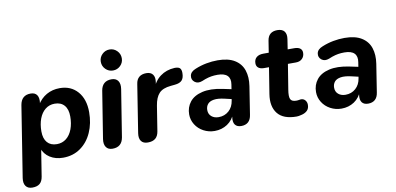

<svg xmlns="http://www.w3.org/2000/svg" viewBox="-85 -975 2929 1419"><g transform="rotate(-10 1379.5 -265.0)"><path d="M-2.8 106.4 81.5 -426.4Q93.7 -498.4 162.9 -498.4Q196 -498.4 210.5 -476.7Q224.9 -454.9 218.9 -415.4L211.1 -367.2L210.2 -403.3Q238.2 -450.3 282.1 -475.4Q326.1 -500.4 381.3 -500.4Q465.1 -500.4 515.3 -443.1Q565.5 -385.8 565.5 -288.4Q565.5 -204.4 535.1 -136.3Q504.7 -68.2 448.8 -28.9Q393 10.4 318.4 10.4Q261.9 10.4 220.2 -16Q178.5 -42.3 161.5 -91.9L170.7 -91.7L137 120.4Q131.4 155.5 111.7 172Q92 188.4 55.9 188.4Q22.8 188.4 7.1 166.7Q-8.6 145.1 -2.8 106.4ZM422.5 -281.2Q422.5 -335.5 396.9 -364.6Q371.4 -393.8 324.9 -393.8Q284.4 -393.8 254.4 -369.9Q224.5 -346 208.7 -303.9Q193 -261.8 193 -208.8Q193 -154.6 218.5 -125.4Q244 -96.3 290.5 -96.3Q331 -96.3 361 -120Q390.9 -143.8 406.7 -186Q422.5 -228.3 422.5 -281.2Z M631.9 -74.4 688.3 -428Q700.5 -498.4 770.1 -498.4Q803.2 -498.4 818.5 -476.4Q833.9 -454.3 828.1 -415.6L771.7 -62Q759.5 8.4 689.9 8.4Q656.8 8.4 641.5 -13.7Q626.1 -35.7 631.9 -74.4ZM714.7 -639Q714.7 -671.8 737.9 -694.8Q761 -717.9 793.6 -717.9Q826.2 -717.9 849.3 -694.7Q872.3 -671.6 872.3 -638.8Q872.3 -606.2 849.2 -583.2Q826 -560.3 793.4 -560.3Q760.8 -560.3 737.8 -583.3Q714.7 -606.4 714.7 -639Z M895.1 -71.8 951.7 -430.4Q956.3 -464.3 976.6 -481.4Q997 -498.4 1031.1 -498.4Q1064.2 -498.4 1079.5 -477.9Q1094.9 -457.3 1088.9 -419L1081.1 -371H1071.5Q1090.1 -429.4 1135.6 -463.2Q1181.1 -497 1243.4 -500.2Q1271.9 -501 1283.2 -490.2Q1294.5 -479.4 1294.5 -453.9Q1294.5 -416.4 1278 -398.6Q1261.4 -380.9 1224.5 -377.5L1192.9 -374.3Q1132.4 -368.7 1104.6 -338.6Q1076.9 -308.6 1067.3 -248.7L1037.3 -59.6Q1031.7 -25.5 1011.3 -8.5Q990.8 8.4 954.3 8.4Q920.2 8.4 904.8 -12.5Q889.3 -33.5 895.1 -71.8Z M1290.4 -142.4Q1290.4 -196 1321.5 -235.4Q1352.6 -274.8 1414.9 -289.5Q1477.3 -304.3 1565.4 -286L1645 -269.4L1633.2 -197L1569.3 -211.8Q1519.9 -223.5 1488.3 -218.3Q1456.7 -213.1 1442.2 -195.1Q1427.7 -177 1427.7 -151.5Q1427.7 -120.7 1448.7 -103Q1469.7 -85.2 1502.4 -85.2Q1547.3 -85.2 1578.8 -113.2Q1610.2 -141.1 1617.6 -188.6L1636.4 -306.4Q1643.7 -349.1 1621.5 -372Q1599.2 -395 1547.3 -395Q1521.9 -395 1500.2 -391.4Q1478.4 -387.8 1454.4 -379.4Q1445 -376.4 1428.5 -369.2Q1394.2 -355.8 1370.8 -374.3Q1347.5 -392.7 1352.8 -422.4Q1358.1 -452.1 1397.8 -467.5Q1438.7 -484.3 1481.7 -492.4Q1524.7 -500.4 1566.1 -500.4Q1645.8 -500.4 1693.8 -470.7Q1741.7 -441 1758.7 -389.4Q1775.7 -337.9 1765.5 -271.9L1732.6 -62Q1727.7 -26.9 1708 -9.2Q1688.2 8.4 1655.6 8.4Q1623.9 8.4 1609.2 -11.2Q1594.6 -30.9 1600.6 -69.4L1609.6 -125.6L1615.2 -101.5Q1593.7 -45.2 1551.5 -17.4Q1509.2 10.4 1456 10.4Q1411.2 10.4 1372.9 -10.1Q1334.6 -30.6 1312.5 -66Q1290.4 -101.4 1290.4 -142.4Z M1900.7 -187.9 1932.1 -384.1H1895Q1868 -384.1 1853 -395.9Q1838.1 -407.6 1838.1 -429.3Q1838.1 -458.5 1856.7 -474.3Q1875.2 -490 1908.9 -490H1948.9L1962.7 -577.6Q1972.9 -643.4 2039.7 -643.4Q2076 -643.4 2092.1 -623.1Q2108.1 -602.7 2102.5 -565.4L2090.9 -490H2141Q2168.9 -490 2184 -478.7Q2199.1 -467.4 2199.1 -445.9Q2199.1 -419 2181.7 -401.6Q2164.2 -384.1 2134.2 -384.1H2074.1L2043.7 -195.7Q2035.4 -145.8 2044.7 -125.7Q2054.1 -105.5 2087.2 -105.5Q2101 -105.5 2109.4 -107.5Q2116.2 -109.5 2122.7 -109.5Q2142.9 -109.5 2154.9 -95.4Q2166.9 -81.2 2166.9 -61.4Q2166.9 -34.7 2152.5 -19.3Q2138 -4 2114 2.8Q2108.4 4.6 2105.8 4.8Q2085.6 10.4 2070.8 10.4Q1970.9 10.4 1928.6 -43.1Q1886.3 -96.7 1900.7 -187.9Z M2242.4 -142.4Q2242.4 -196 2273.5 -235.4Q2304.6 -274.8 2366.9 -289.5Q2429.3 -304.3 2517.4 -286L2597 -269.4L2585.2 -197L2521.3 -211.8Q2471.9 -223.5 2440.3 -218.3Q2408.7 -213.1 2394.2 -195.1Q2379.7 -177 2379.7 -151.5Q2379.7 -120.7 2400.7 -103Q2421.7 -85.2 2454.4 -85.2Q2499.3 -85.2 2530.8 -113.2Q2562.2 -141.1 2569.6 -188.6L2588.4 -306.4Q2595.7 -349.1 2573.5 -372Q2551.2 -395 2499.3 -395Q2473.9 -395 2452.2 -391.4Q2430.4 -387.8 2406.4 -379.4Q2397 -376.4 2380.5 -369.2Q2346.2 -355.8 2322.8 -374.3Q2299.5 -392.7 2304.8 -422.4Q2310.1 -452.1 2349.8 -467.5Q2390.7 -484.3 2433.7 -492.4Q2476.7 -500.4 2518.1 -500.4Q2597.8 -500.4 2645.8 -470.7Q2693.7 -441 2710.7 -389.4Q2727.7 -337.9 2717.5 -271.9L2684.6 -62Q2679.7 -26.9 2660 -9.2Q2640.2 8.4 2607.6 8.4Q2575.9 8.4 2561.2 -11.2Q2546.6 -30.9 2552.6 -69.4L2561.6 -125.6L2567.2 -101.5Q2545.7 -45.2 2503.5 -17.4Q2461.2 10.4 2408 10.4Q2363.2 10.4 2324.9 -10.1Q2286.6 -30.6 2264.5 -66Q2242.4 -101.4 2242.4 -142.4Z"/></g></svg>

Font: SN Pro Thin
Style: Italic
Weight: 200
Italic angle: -9°
Designer: Tobias Whetton
Foundry: Supernotes
Version: Version 1.003;Glyphs 3.3 (3324)